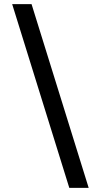

<svg xmlns="http://www.w3.org/2000/svg" viewBox="-20 -760 457 931"><path d="M316 151 39 -740H133L410 151Z"/></svg>

Font: IBM Plex Arabic Medium
Style: Regular
Weight: 500
Designer: Mike Abbink, Paul van der Laan, Pieter van Rosmalen, Wael Morcos, Khajak Apelian
Foundry: Bold Monday
Version: Version 1.0